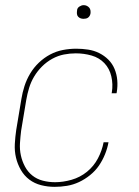

<svg xmlns="http://www.w3.org/2000/svg" viewBox="-20 -717 540 745"><path d="M192 8Q165 8 139.5 1.5Q114 -5 94 -20Q74 -35 61 -57.5Q48 -80 42 -105.5Q36 -131 37.5 -158.5Q39 -186 43 -213L63 -333Q67 -358 75 -383Q83 -408 97 -431.5Q111 -455 131 -474Q151 -493 174.5 -505.5Q198 -518 224 -523Q250 -528 276 -528Q299 -528 322 -524.5Q345 -521 365 -511Q385 -501 400.5 -485.5Q416 -470 424.5 -449.5Q433 -429 435 -406Q437 -383 433 -359L432 -355H413L414 -359Q419 -390 412 -420.5Q405 -451 385 -472Q365 -493 335.5 -501.5Q306 -510 274 -510Q251 -510 228 -505.5Q205 -501 183 -489Q161 -477 143 -459Q125 -441 112.5 -420Q100 -399 93 -376Q86 -353 82 -330L62 -210Q59 -186 57.5 -161.5Q56 -137 61 -114Q66 -91 77 -70.5Q88 -50 105.5 -36Q123 -22 146 -16Q169 -10 194 -10Q225 -10 258 -19.5Q291 -29 317.5 -50.5Q344 -72 360 -102.5Q376 -133 382 -165H401Q397 -142 387.5 -118.5Q378 -95 364 -74.5Q350 -54 329.5 -37.5Q309 -21 286.5 -10.5Q264 0 240 4Q216 8 192 8ZM304 -644Q298 -644 292.5 -646Q287 -648 283 -652.5Q279 -657 278.5 -663.5Q278 -670 279 -676Q279 -681 281.5 -685Q284 -689 288 -691.5Q292 -694 296 -695.5Q300 -697 305 -697Q311 -697 316.5 -694.5Q322 -692 326 -687.5Q330 -683 331 -676.5Q332 -670 331 -664Q330 -659 327.5 -655Q325 -651 321.5 -648.5Q318 -646 313.5 -645Q309 -644 304 -644Z"/></svg>

Font: Iosevka Term Curly Th Obl
Style: Regular
Weight: 100
Italic angle: -9°
Designer: Belleve Invis
Foundry: Belleve Invis
Version: Version 32.3.0